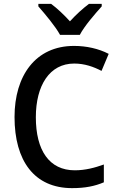

<svg xmlns="http://www.w3.org/2000/svg" viewBox="-20 -961 610 991"><path d="M290 -781H392C415 -826 471 -890 505 -928V-941H439C405 -915 375 -888 341 -851C309 -886 275 -918 244 -941H178V-928C213 -888 266 -825 290 -781ZM363 -633C417 -633 464 -616 504 -595L541 -683C489 -710 426 -724 362 -724C163 -724 55 -570 55 -357C55 -131 157 10 352 10C419 10 469 0 516 -20V-112C469 -95 420 -82 366 -82C234 -82 165 -185 165 -356C165 -520 236 -633 363 -633Z"/></svg>

Font: Noto Sans Lao SemiCondensed Medium
Style: Regular
Weight: 500
Width: 4
Designer: Monotype Design Team
Foundry: Monotype Imaging Inc.
Version: Version 2.003